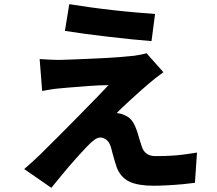

<svg xmlns="http://www.w3.org/2000/svg" viewBox="-20 -837 1040 920"><path d="M312 -817Q355 -810 409 -802.5Q463 -795 520.5 -788.5Q578 -782 631 -777.5Q684 -773 723 -770L706 -640Q666 -643 613 -648.5Q560 -654 502.5 -660.5Q445 -667 390 -674.5Q335 -682 291 -689ZM763 -491Q742 -476 726 -463.5Q710 -451 695 -438Q677 -423 653.5 -402Q630 -381 606.5 -359.5Q583 -338 564.5 -320.5Q546 -303 539 -295Q545 -295 556.5 -292.5Q568 -290 577 -285Q596 -278 609.5 -262Q623 -246 633 -218Q638 -206 642 -191Q646 -176 651 -161Q656 -146 660 -133Q667 -112 683 -100.5Q699 -89 726 -89Q766 -89 801.5 -91Q837 -93 867.5 -97.5Q898 -102 924 -106L914 39Q894 42 857 45.5Q820 49 781 51Q742 53 716 53Q643 53 601.5 34Q560 15 540 -33Q535 -48 529.5 -66Q524 -84 519.5 -101.5Q515 -119 512 -130Q504 -157 489.5 -167.5Q475 -178 461 -178Q447 -178 431.5 -166.5Q416 -155 398 -136Q388 -126 374.5 -111Q361 -96 344 -77.5Q327 -59 308.5 -37Q290 -15 269 10.5Q248 36 226 63L96 -27Q111 -40 130 -57Q149 -74 171 -95Q185 -109 208 -132Q231 -155 261 -184.5Q291 -214 323 -247Q355 -280 387.5 -312.5Q420 -345 448.5 -375Q477 -405 500 -429Q480 -429 455.5 -428Q431 -427 406 -425Q381 -423 356 -421Q331 -419 309.5 -417.5Q288 -416 271 -414Q244 -412 221 -408Q198 -404 182 -401L170 -554Q187 -553 213.5 -551.5Q240 -550 268 -550Q282 -550 314 -551.5Q346 -553 388.5 -554.5Q431 -556 475 -558.5Q519 -561 558.5 -564Q598 -567 624 -570Q637 -572 655.5 -575.5Q674 -579 682 -582Z"/></svg>

Font: Noto Sans KR ExtraBold
Style: Regular
Weight: 800
Designer: Ryoko NISHIZUKA  (kana, bopomofo & ideographs); Paul D. Hunt (Latin, Greek & Cyrillic); Sandoll Communications , Soo-you
Foundry: Adobe
Version: Version 2.004-H2;hotconv 1.0.118;makeotfexe 2.5.65603